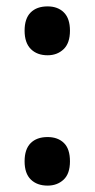

<svg xmlns="http://www.w3.org/2000/svg" viewBox="-20 -570 296 601"><path d="M57 -65Q57 -103 76 -122Q95 -141 129 -141Q161 -141 180 -122.5Q199 -104 199 -65Q199 -26 179 -7.5Q159 11 129 11Q96 11 76.5 -8Q57 -27 57 -65ZM57 -474Q57 -512 76 -531Q95 -550 129 -550Q161 -550 180 -531Q199 -512 199 -474Q199 -435 179 -416Q159 -397 129 -397Q96 -397 76.5 -416.5Q57 -436 57 -474Z"/></svg>

Font: Noto Sans Khmer Condensed SemiBold
Style: Regular
Weight: 600
Width: 3
Designer: Danh Hong and the Monotype Design Team
Foundry: Monotype Imaging Inc.
Version: Version 2.004